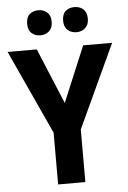

<svg xmlns="http://www.w3.org/2000/svg" viewBox="-61 -961 670 1005"><g transform="rotate(-5 274.5 -458.5)"><path d="M274.9 -421.9 397 -713.9H549.3L346.2 -276.4V0H203.1V-272L0 -713.9H153.3ZM114.7 -851.1Q114.7 -885.3 132.8 -901.4Q150.9 -917.5 178.7 -917.5Q206.5 -917.5 225.1 -900.9Q243.7 -884.3 243.7 -851.1Q243.7 -819.3 225.1 -802.5Q206.5 -785.6 178.7 -785.6Q150.9 -785.6 132.8 -802.2Q114.7 -818.8 114.7 -851.1ZM303.7 -851.1Q303.7 -885.3 321.8 -901.4Q339.8 -917.5 368.7 -917.5Q396.5 -917.5 415 -900.9Q433.6 -884.3 433.6 -851.1Q433.6 -819.3 415 -802.5Q396.5 -785.6 368.7 -785.6Q339.8 -785.6 321.8 -802.5Q303.7 -819.3 303.7 -851.1Z"/></g></svg>

Font: Open Sans SemiCondensed
Style: Bold
Weight: 700
Width: 4
Designer: Monotype Design Team
Foundry: Monotype Imaging Inc.
Version: Version 3.003